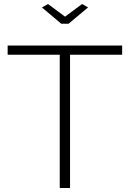

<svg xmlns="http://www.w3.org/2000/svg" viewBox="-20 -937 646 957"><path d="M219.2 -917 304.2 -854 389.2 -917 418.9 -899.9 321.8 -818.8H285.2L189 -899.9ZM588.9 -664.1H329.1V0H277.8V-664.1H18.1V-710H588.9Z"/></svg>

Font: Rawline Light
Style: Regular
Weight: 300
Designer: Matt McInerney, Pablo Impallari, Rodrigo Fuenzalida
Foundry: Matt McInerney, Pablo Impallari, Rodrigo Fuenzalida
Version: Version 4.020;PS 004.020;hotconv 1.0.88;makeotf.lib2.5.64775